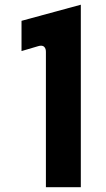

<svg xmlns="http://www.w3.org/2000/svg" viewBox="-20 -808 445 803"><path d="M318 -788.3 70 -720.9V-594.4L139.9 -615C173.1 -624.7 172 -593.5 172 -591V-25H318Z"/></svg>

Font: Hussar Ekologiczny
Style: Regular
Weight: 400
Foundry: Cannot Into Space Fonts
Version: Version 0.97